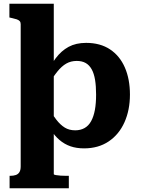

<svg xmlns="http://www.w3.org/2000/svg" viewBox="-20 -778 750 1021"><path d="M346 223H31V157H34Q52 157 64.5 152.5Q77 148 83.5 137Q90 126 90 107V-650Q90 -660 84.5 -666Q79 -672 68 -675.5Q57 -679 39 -683L30 -685V-758H266V148Q266 151 276.5 153Q287 155 302.5 156Q318 157 333 157H346ZM427 11Q387 11 355 0Q323 -11 296.5 -33.5Q270 -56 249.5 -89Q229 -122 211 -165L236 -205Q259 -168 280 -141Q301 -114 324.5 -99.5Q348 -85 380 -85Q408 -85 429.5 -97Q451 -109 464.5 -133.5Q478 -158 484.5 -193Q491 -228 491 -275Q491 -320 485.5 -353.5Q480 -387 467.5 -409.5Q455 -432 435.5 -443Q416 -454 388 -454Q357 -454 332.5 -440Q308 -426 285 -397.5Q262 -369 236 -325L218 -369Q246 -428 276 -468Q306 -508 345 -529Q384 -550 438 -550Q513 -550 565 -515.5Q617 -481 644 -419Q671 -357 671 -275Q671 -193 642 -128Q613 -63 558 -26Q503 11 427 11Z"/></svg>

Font: Roboto Serif
Style: Bold
Weight: 700
Designer: Greg Gazdowicz
Foundry: Commercial Type
Version: Version 1.008